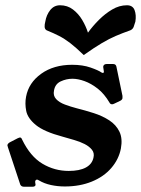

<svg xmlns="http://www.w3.org/2000/svg" viewBox="-20 -697 535 729"><path d="M415 -304Q409 -301 406 -301Q399 -301 396 -307Q376 -341 351 -360.5Q326 -380 301 -389Q276 -398 255 -398Q232 -398 210.5 -388Q189 -378 185 -353Q181 -334 193 -321Q205 -308 226.5 -300Q248 -292 271 -286Q303 -278 336 -267.5Q369 -257 395 -240Q421 -223 433.5 -197Q446 -171 439 -133Q431 -92 402.5 -59Q374 -26 328.5 -7.5Q283 11 226 11Q199 11 173.5 5.5Q148 0 128 -12Q123 -15 121 -15Q115 -15 114 -9Q113 -8 113.5 -6Q114 -4 114 -2Q115 4 115 5Q114 12 103 12H71Q61 12 57 4L10 -138Q8 -144 8 -146Q10 -153 18 -157L47 -172Q54 -175 56 -175Q61 -175 64 -167Q95 -103 141 -75.5Q187 -48 241 -48Q282 -48 306 -61Q330 -74 335 -99Q339 -116 329 -128.5Q319 -141 301.5 -150Q284 -159 261.5 -165.5Q239 -172 218 -178Q147 -197 116 -222.5Q85 -248 79.5 -276Q74 -304 79 -330Q89 -383 136.5 -417Q184 -451 254 -451Q294 -451 324 -440.5Q354 -430 365 -422Q369 -420 371 -420Q374 -420 374 -423Q375 -425 374 -428Q373 -431 373 -435Q372 -439 372 -441.5Q372 -444 372 -445Q374 -454 386 -454H409Q420 -454 422 -444L445 -333Q445 -330 445 -328Q445 -326 445 -324Q444 -318 436 -314ZM314 -573Q332 -598 355.5 -621.5Q379 -645 406 -661Q433 -677 462 -677Q484 -677 491 -658.5Q498 -640 494 -615Q491 -604 487.5 -595Q484 -586 475 -582Q444 -571 419.5 -560.5Q395 -550 367 -533.5Q339 -517 298 -488Q268 -517 246.5 -533.5Q225 -550 204.5 -560.5Q184 -571 157 -582Q150 -586 149.5 -595Q149 -604 152 -615Q156 -640 170.5 -658.5Q185 -677 208 -677Q236 -677 257 -661Q278 -645 292 -621.5Q306 -598 314 -573Z"/></svg>

Font: Young Serif Light
Style: Italic
Weight: 300
Italic angle: -10.979°
Designer: Bastien Sozeau
Foundry: NBR — Bastien Sozeau
Version: Version 5.001